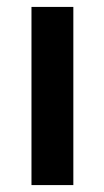

<svg xmlns="http://www.w3.org/2000/svg" viewBox="-20 -535 302 555"><path d="M192 -515V0H71V-515Z"/></svg>

Font: 42dot Sans Light
Style: Bold
Weight: 700
Version: Version 1.000